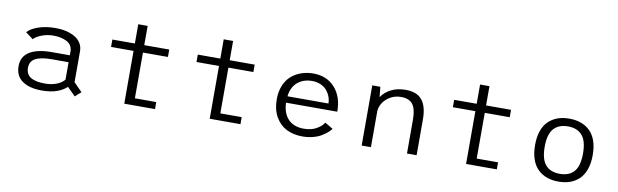

<svg xmlns="http://www.w3.org/2000/svg" viewBox="-44 -1110 5058 1571"><g transform="rotate(10 2485.0 -324.0)"><path d="M597 11.5 529 -56Q502.5 -28.5 451.2 -8.8Q400 11 321.5 11Q218.5 11 160 -30.5Q101.5 -72 101.5 -153Q101.5 -232.5 165.5 -272.5Q229.5 -312.5 349 -312.5H499V-345Q499 -372.5 485.8 -393Q472.5 -413.5 449.2 -425.2Q426 -437 398.2 -442.5Q370.5 -448 338.5 -448Q288.5 -448 242.5 -430.2Q196.5 -412.5 177 -389.5L114.5 -436.5Q140.5 -468 203 -490Q265.5 -512 346.5 -512Q392.5 -512 433 -502.8Q473.5 -493.5 505.8 -475.2Q538 -457 556.8 -427.2Q575.5 -397.5 575.5 -359.5V-102.5L645.5 -31.5ZM337 -49.5Q394 -49.5 436.5 -66.8Q479 -84 499 -111V-255H360.5Q270.5 -255 225 -231.2Q179.5 -207.5 179.5 -153Q179.5 -124 191.2 -103.2Q203 -82.5 225 -71Q247 -59.5 274.2 -54.5Q301.5 -49.5 337 -49.5Z M1084.5 -58.5H1262V0H1006.5V-438.5H819.5V-500H1006.5V-660H1084.5V-500H1292V-438.5H1084.5Z M1794.5 -58.5H1972V0H1716.5V-438.5H1529.5V-500H1716.5V-660H1794.5V-500H2002V-438.5H1794.5Z M2721 -93Q2709.5 -77.5 2691 -61.2Q2672.5 -45 2644.2 -27.8Q2616 -10.5 2574.8 0.2Q2533.5 11 2487.5 11Q2413 11 2355.5 -17.8Q2298 -46.5 2263.5 -107Q2229 -167.5 2229 -252.5Q2229 -316.5 2249.8 -367Q2270.5 -417.5 2306.8 -448.8Q2343 -480 2389.2 -496Q2435.5 -512 2488.5 -512Q2600 -512 2667.2 -437.5Q2734.5 -363 2734.5 -238H2308.5Q2312 -150 2358.2 -101.8Q2404.5 -53.5 2487.5 -53.5Q2551 -53.5 2593.8 -78.5Q2636.5 -103.5 2654 -133ZM2489 -450Q2417.5 -450 2369.5 -410.2Q2321.5 -370.5 2311 -291.5H2651.5Q2651.5 -320 2641.5 -347.2Q2631.5 -374.5 2612.5 -397.8Q2593.5 -421 2561.2 -435.5Q2529 -450 2489 -450Z M2979 0V-500H3046L3054.5 -415.5Q3084.5 -460 3136 -485.8Q3187.5 -511.5 3255.5 -511.5Q3349 -511.5 3392.2 -458.2Q3435.5 -405 3435.5 -296.5V0H3355.5V-284Q3355.5 -367.5 3326.2 -407.5Q3297 -447.5 3229 -447.5Q3162.5 -447.5 3112.8 -406.2Q3063 -365 3056 -302.5V0Z M3924.5 -58.5H4102V0H3846.5V-438.5H3659.5V-500H3846.5V-660H3924.5V-500H4132V-438.5H3924.5Z M4854.5 -251Q4854.5 -183.5 4836.8 -132.8Q4819 -82 4786.5 -50.8Q4754 -19.5 4711 -4.2Q4668 11 4615 11Q4562 11 4519 -4.2Q4476 -19.5 4443.5 -50.8Q4411 -82 4393.2 -132.8Q4375.5 -183.5 4375.5 -251Q4375.5 -318.5 4393.2 -369.2Q4411 -420 4443.8 -450.8Q4476.5 -481.5 4519.2 -496.8Q4562 -512 4615 -512Q4668 -512 4711 -496.8Q4754 -481.5 4786.5 -450.5Q4819 -419.5 4836.8 -368.8Q4854.5 -318 4854.5 -251ZM4774 -251Q4774 -354 4733.2 -400.8Q4692.5 -447.5 4615 -447.5Q4537.5 -447.5 4496.5 -400.8Q4455.5 -354 4455.5 -251Q4455.5 -147 4496.2 -100.2Q4537 -53.5 4615 -53.5Q4693 -53.5 4733.5 -100.2Q4774 -147 4774 -251Z"/></g></svg>

Font: League Mono Light
Style: Regular
Weight: 300
Width: 6
Designer: Tyler Finck
Foundry: The League of Moveable Type / Tyler Finck
Version: Version 2.210